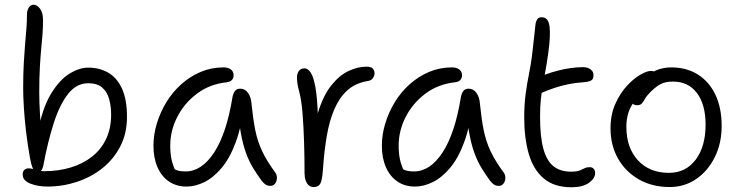

<svg xmlns="http://www.w3.org/2000/svg" viewBox="-20 -779 3133 812"><path d="M180 10Q162 10 143.5 7Q125 4 109.5 -2Q94 -8 85 -17.5Q76 -27 76 -41Q76 -54 83 -60.5Q90 -67 100 -67Q113 -67 131.5 -61Q150 -55 168 -55Q227 -55 278.5 -70.5Q330 -86 368.5 -116Q407 -146 428.5 -191Q450 -236 450 -294Q450 -328 442 -358.5Q434 -389 413 -408Q392 -427 353 -427Q304 -427 268.5 -382.5Q233 -338 207.5 -259Q182 -180 163 -78Q159 -61 152 -55Q145 -49 137 -49Q127 -49 119.5 -65.5Q112 -82 107 -110Q97 -165 90.5 -220Q84 -275 81 -323Q78 -371 78 -404Q78 -466 80.5 -511Q83 -556 86 -590.5Q89 -625 91.5 -655.5Q94 -686 94 -718Q94 -734 101.5 -746.5Q109 -759 122 -759Q137 -759 149.5 -742Q162 -725 162 -693Q162 -660 159.5 -631Q157 -602 154 -569.5Q151 -537 148.5 -493.5Q146 -450 146 -388Q146 -348 149 -298Q152 -248 156 -186L140 -217Q158 -319 194 -379.5Q230 -440 272.5 -466.5Q315 -493 353 -493Q401 -493 438 -471.5Q475 -450 496 -404Q517 -358 517 -285Q517 -215 489 -160.5Q461 -106 413.5 -68Q366 -30 305.5 -10Q245 10 180 10Z M769 10Q726 10 694.5 -11.5Q663 -33 646 -72Q629 -111 629 -163Q629 -210 643.5 -257.5Q658 -305 684 -347.5Q710 -390 747 -423Q784 -456 829 -475Q874 -494 926 -494Q944 -494 956 -485.5Q968 -477 968 -460Q968 -449 961 -441Q954 -433 938 -431Q866 -423 812.5 -382.5Q759 -342 729.5 -284Q700 -226 700 -163Q700 -131 705.5 -104.5Q711 -78 731 -36L685 -93Q707 -69 722 -61.5Q737 -54 765 -54Q833 -54 885.5 -134Q938 -214 963 -367Q966 -384 973.5 -394Q981 -404 996 -404Q1016 -404 1029 -386Q1042 -368 1044 -338Q1050 -277 1059.5 -229Q1069 -181 1089 -139Q1109 -97 1143 -51Q1150 -42 1151 -32Q1152 -22 1149 -13Q1146 -4 1139.5 1.5Q1133 7 1124 7Q1111 7 1103 1.5Q1095 -4 1087 -14Q1068 -40 1051 -67.5Q1034 -95 1020.5 -131.5Q1007 -168 998 -219Q989 -270 987 -342L1013 -341Q1002 -245 977 -177.5Q952 -110 917.5 -69Q883 -28 844.5 -9Q806 10 769 10Z M1306 12Q1294 12 1285.5 4.5Q1277 -3 1272.5 -16.5Q1268 -30 1268 -47Q1268 -111 1266 -177Q1264 -243 1259.5 -299Q1255 -355 1246 -389Q1240 -412 1238 -425Q1236 -438 1236 -451Q1236 -468 1244 -479Q1252 -490 1268 -490Q1282 -490 1294 -472Q1306 -454 1314 -409.5Q1322 -365 1324.5 -285.5Q1327 -206 1322 -84L1299 -126Q1303 -233 1325.5 -305Q1348 -377 1382 -419Q1416 -461 1454.5 -479Q1493 -497 1530 -497Q1550 -497 1557 -488.5Q1564 -480 1564 -469Q1564 -459 1557 -448.5Q1550 -438 1533 -436Q1482 -427 1448.5 -396.5Q1415 -366 1394 -317Q1373 -268 1362 -204Q1351 -140 1346 -64Q1344 -34 1340 -17.5Q1336 -1 1328 5.5Q1320 12 1306 12Z M1735 10Q1692 10 1660.5 -11.5Q1629 -33 1612 -72Q1595 -111 1595 -163Q1595 -210 1609.5 -257.5Q1624 -305 1650 -347.5Q1676 -390 1713 -423Q1750 -456 1795 -475Q1840 -494 1892 -494Q1910 -494 1922 -485.5Q1934 -477 1934 -460Q1934 -449 1927 -441Q1920 -433 1904 -431Q1832 -423 1778.5 -382.5Q1725 -342 1695.5 -284Q1666 -226 1666 -163Q1666 -131 1671.5 -104.5Q1677 -78 1697 -36L1651 -93Q1673 -69 1688 -61.5Q1703 -54 1731 -54Q1799 -54 1851.5 -134Q1904 -214 1929 -367Q1932 -384 1939.5 -394Q1947 -404 1962 -404Q1982 -404 1995 -386Q2008 -368 2010 -338Q2016 -277 2025.5 -229Q2035 -181 2055 -139Q2075 -97 2109 -51Q2116 -42 2117 -32Q2118 -22 2115 -13Q2112 -4 2105.5 1.5Q2099 7 2090 7Q2077 7 2069 1.5Q2061 -4 2053 -14Q2034 -40 2017 -67.5Q2000 -95 1986.5 -131.5Q1973 -168 1964 -219Q1955 -270 1953 -342L1979 -341Q1968 -245 1943 -177.5Q1918 -110 1883.5 -69Q1849 -28 1810.5 -9Q1772 10 1735 10Z M2397 13Q2324 13 2280 -24Q2236 -61 2216.5 -127.5Q2197 -194 2197 -282Q2197 -337 2203 -381.5Q2209 -426 2217 -465.5Q2225 -505 2230 -544Q2236 -593 2239 -623.5Q2242 -654 2245 -679Q2247 -690 2252.5 -698Q2258 -706 2271 -706Q2299 -706 2304 -668Q2309 -630 2299 -557Q2293 -513 2287 -481Q2281 -449 2276 -420.5Q2271 -392 2267.5 -360.5Q2264 -329 2264 -286Q2264 -199 2278.5 -148Q2293 -97 2322 -75Q2351 -53 2394 -53Q2419 -53 2431.5 -58Q2444 -63 2452.5 -67.5Q2461 -72 2474 -72Q2485 -72 2491 -65Q2497 -58 2497 -47Q2497 -25 2471 -6Q2445 13 2397 13ZM2272 -387Q2250 -377 2238.5 -384Q2227 -391 2227 -405Q2227 -423 2237.5 -436.5Q2248 -450 2287 -464Q2311 -473 2338 -480Q2365 -487 2393 -491Q2421 -495 2446 -495Q2459 -495 2468.5 -491Q2478 -487 2484 -479.5Q2490 -472 2490 -460Q2490 -446 2482 -440Q2474 -434 2455 -432Q2414 -429 2382.5 -422.5Q2351 -416 2324.5 -407Q2298 -398 2272 -387Z M2812 12Q2739 12 2682.5 -20Q2626 -52 2594 -108Q2562 -164 2562 -236Q2562 -294 2582 -339Q2602 -384 2631 -415.5Q2660 -447 2688 -463Q2716 -479 2732 -479Q2740 -479 2745.5 -477Q2751 -475 2754 -470.5Q2757 -466 2757 -458Q2757 -442 2751 -430Q2745 -418 2725 -405Q2690 -382 2669 -357.5Q2648 -333 2638.5 -305Q2629 -277 2629 -243Q2629 -154 2678 -101Q2727 -48 2809 -48Q2880 -48 2922 -103.5Q2964 -159 2964 -252Q2964 -337 2927.5 -385.5Q2891 -434 2826 -434Q2792 -434 2771.5 -422Q2751 -410 2731 -390Q2715 -374 2708 -361.5Q2701 -349 2694.5 -341.5Q2688 -334 2675 -334Q2662 -334 2655.5 -341Q2649 -348 2649 -363Q2649 -383 2663 -406Q2677 -429 2701 -449Q2725 -469 2755 -481.5Q2785 -494 2818 -494Q2884 -494 2932 -463.5Q2980 -433 3006 -377.5Q3032 -322 3032 -246Q3032 -173 3003 -114.5Q2974 -56 2924.5 -22Q2875 12 2812 12Z"/></svg>

Font: Shantell Sans Light
Style: Regular
Weight: 300
Designer: Stephen Nixon, Anya Danilova, Shantell Martin
Foundry: Arrow Type
Version: Version 1.011;[c5ecc13dd]